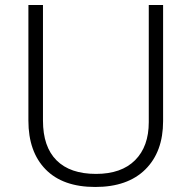

<svg xmlns="http://www.w3.org/2000/svg" viewBox="-20 -734 762 764"><path d="M629 -252Q629 -130 558.5 -60Q488 10 359 10Q230 10 161.5 -60Q93 -130 93 -254V-714H151V-254Q151 -150 205 -96Q259 -42 362 -42Q463 -42 517.5 -96.5Q572 -151 572 -248V-714H629Z"/></svg>

Font: Noto Sans Sinhala Light
Style: Regular
Weight: 300
Designer: Jelle Bosma - Monotype Design Team
Foundry: Monotype Imaging Inc.
Version: Version 2.006; ttfautohint (v1.8.4.7-5d5b)